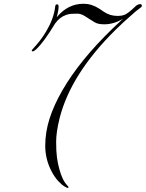

<svg xmlns="http://www.w3.org/2000/svg" viewBox="-20 -708 755 995"><path d="M329.6 253.9Q335 259.3 335 262.7Q335 266.1 331.1 266.1Q327.6 266.1 313.5 257.8Q299.3 249.5 281.2 229.7Q263.2 210 248 181.6Q214.4 117.7 214.4 47.4Q214.4 -22.9 236.8 -93.3Q259.3 -163.6 303.2 -239.7Q393.1 -395.5 563.5 -560.1L617.2 -610.8Q570.3 -582 520 -582Q488.3 -582 470.9 -592.3Q453.6 -602.5 443.4 -609.4L425.3 -621.1Q400.9 -637.2 382.1 -637.2Q363.3 -637.2 350.3 -636.5Q337.4 -635.7 323.2 -630.9Q289.1 -619.1 266.1 -586.9Q206.5 -488.3 167 -452.1Q155.8 -441.9 150.1 -441.9Q144.5 -441.9 144.5 -445.3Q144.5 -449.2 157 -462.2Q169.4 -475.1 186 -496.3Q202.6 -517.6 218.8 -544.4Q257.3 -608.9 265.1 -667Q266.1 -676.8 267.8 -681.2Q269.5 -685.5 274.9 -685.5Q283.7 -685.5 283.7 -674.8Q283.7 -652.8 273.9 -618.7Q331.5 -688.5 413.1 -688.5Q454.6 -688.5 492.7 -664.1L518.1 -647Q549.8 -625.5 588.4 -625.5Q617.7 -625.5 633.5 -635.3Q649.4 -645 660.2 -655.3L685.5 -678.2Q696.3 -686.5 705.8 -686.5Q715.3 -686.5 715.3 -678.7Q715.3 -674.3 711.9 -671.1Q708.5 -668 701.2 -662.8Q693.8 -657.7 683.1 -648.9L621.1 -593.8L579.1 -553.7Q347.2 -324.7 289.1 -96.2Q271 -23.9 271 26.6Q271 77.1 275.1 107.4Q279.3 137.7 286.1 163.1Q302.2 226.6 329.6 253.9Z"/></svg>

Font: Pinyon Script
Style: Regular
Weight: 400
Designer: Nicole Fally
Foundry: Nicole Fally
Version: Version 1.005